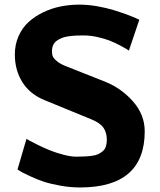

<svg xmlns="http://www.w3.org/2000/svg" viewBox="-20 -806 707 846"><path d="M617.7 -227.5Q617.7 20 332.5 20Q290 20 246.6 12.2Q203.1 4.4 174.6 -4.9Q146 -14.2 116 -28.1Q85.9 -42 77.1 -46.9L58.1 -58.6L57.1 -59.1L96.7 -194.3Q102.1 -190.9 111.6 -185.5Q121.1 -180.2 148.9 -166.5Q176.8 -152.8 202.6 -142.6Q228.5 -132.3 261.2 -123.8Q293.9 -115.2 318.4 -115.7Q341.3 -116.2 354.7 -116.7Q368.2 -117.2 385.7 -119.6Q403.3 -122.1 413.3 -127Q423.3 -131.8 432.9 -139.9Q442.4 -147.9 446.5 -160.6Q450.7 -173.3 450.7 -190.4Q450.7 -221.7 435.8 -243.2Q420.9 -264.6 382.3 -280.3L175.3 -365.2Q111.3 -391.6 78.4 -444.3Q45.4 -497.1 45.4 -565.9Q45.4 -609.9 61.8 -646.7Q78.1 -683.6 105.7 -708.7Q133.3 -733.9 170.2 -751.7Q207 -769.5 247.3 -777.6Q287.6 -785.6 329.6 -785.6Q366.7 -785.6 407.5 -778.6Q448.2 -771.5 480 -761.7Q511.7 -752 538.3 -742.2Q564.9 -732.4 579.6 -725.6L593.8 -718.8L547.9 -583Q543.9 -585.9 537.1 -590.3Q530.3 -594.7 508.5 -606.2Q486.8 -617.7 464.6 -626.5Q442.4 -635.3 410.4 -642.6Q378.4 -649.9 348.1 -649.9Q328.6 -649.9 313.7 -649.2Q298.8 -648.4 281.7 -646Q264.6 -643.6 252.4 -638.7Q240.2 -633.8 229.7 -626.2Q219.2 -618.7 214.1 -606.9Q209 -595.2 209 -580.1Q209 -568.4 211.9 -559.3Q214.8 -550.3 229 -537.8Q243.2 -525.4 268.6 -515.1L442.4 -446.3Q514.6 -417.5 566.2 -358.9Q617.7 -300.3 617.7 -227.5Z"/></svg>

Font: Nobile-bold
Style: Bold
Weight: 700
Version: Version 1.000;PS 001.000;hotconv 1.0.38